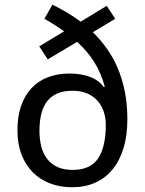

<svg xmlns="http://www.w3.org/2000/svg" viewBox="-20 -787 617 817"><path d="M522 -279.8Q522 -210.4 505.6 -156.7Q489.3 -103 458.7 -65.9Q428.2 -28.8 384.8 -9.5Q341.3 9.8 287.1 9.8Q236.3 9.8 193.6 -6.3Q150.9 -22.5 119.9 -53.5Q88.9 -84.5 71.5 -129.6Q54.2 -174.8 54.2 -232.9Q54.2 -291 69.6 -335.9Q85 -380.9 113.8 -411.6Q142.6 -442.4 183.6 -458.3Q224.6 -474.1 275.9 -474.1Q325.7 -474.1 363.3 -459.7Q400.9 -445.3 421.9 -416L425.8 -418Q410.6 -475.6 381.3 -522.5Q352.1 -569.3 308.1 -608.9L183.1 -534.2L147 -589.8L252.9 -653.8Q233.4 -667.5 212.6 -680.9Q191.9 -694.3 168.9 -707L203.1 -767.1Q234.9 -751.5 264.6 -733.9Q294.4 -716.3 323.2 -694.8L434.1 -762.2L470.2 -707L375 -649.9Q407.7 -618.2 434.8 -580.1Q461.9 -542 481.2 -496.3Q500.5 -450.7 511.2 -396.7Q522 -342.8 522 -279.8ZM430.2 -256.8Q430.2 -284.2 421.9 -310.3Q413.6 -336.4 396.5 -356.4Q379.4 -376.5 352.5 -388.7Q325.7 -400.9 289.1 -400.9Q251.5 -400.9 224.9 -389.6Q198.2 -378.4 181.2 -356.9Q164.1 -335.4 156 -303.5Q147.9 -271.5 147.9 -230Q147.9 -192.9 156 -162.4Q164.1 -131.8 181.4 -109.9Q198.7 -87.9 225.3 -75.9Q252 -64 289.1 -64Q364.3 -64 397.2 -112.5Q430.2 -161.1 430.2 -256.8Z"/></svg>

Font: Puppies Kittens
Style: Regular
Weight: 400
Foundry: Ascender Corporation and Peter Mawhorter
Version: Version 0.1